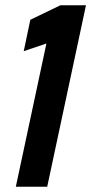

<svg xmlns="http://www.w3.org/2000/svg" viewBox="-20 -708 346 728"><path d="M40 0 156 -543 70 -514 95 -633 209 -688H306L159 0Z"/></svg>

Font: Saira UltraCondensed ExtraBold
Style: Italic
Weight: 800
Width: 1
Italic angle: -12°
Designer: Hector Gatti with collaboration of the Omnibus-Type team
Foundry: Omnibus-Type
Version: Version 1.101